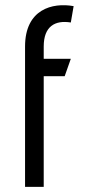

<svg xmlns="http://www.w3.org/2000/svg" viewBox="-20 -731 343 751"><path d="M151 0V-433H233L257 -501H151V-549C151 -628 195 -653 257 -643L268 -707C185 -722 78 -695 78 -549V0Z"/></svg>

Font: Advent Pro
Style: Medium
Weight: 500
Designer: Andreas Kalpakidis
Foundry: Andreas Kalpakidis
Version: Version 2.002 2008